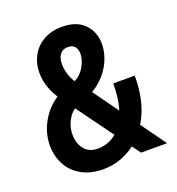

<svg xmlns="http://www.w3.org/2000/svg" viewBox="-129 -803 851 922"><g transform="rotate(-20 296.0 -342.5)"><path d="M167 -374Q140 -409 126 -448.5Q112 -488 112 -527Q112 -574 133 -613Q154 -652 194 -675Q234 -698 289 -698Q363 -698 402.5 -657.5Q442 -617 442 -555Q442 -511 422 -467Q402 -423 364 -387.5Q326 -352 273 -333L237 -426Q263 -430 284 -449.5Q305 -469 317 -496Q329 -523 329 -547Q329 -569 317.5 -583Q306 -597 283 -597Q256 -597 242 -578.5Q228 -560 228 -530Q228 -497 241.5 -462.5Q255 -428 279 -409L573 0H440ZM246 13Q179 13 132.5 -13.5Q86 -40 63 -84.5Q40 -129 40 -181Q40 -254 83 -319Q126 -384 204 -416L244 -322Q206 -311 183 -274Q160 -237 160 -193Q160 -149 184 -119Q208 -89 253 -89Q301 -89 341 -118Q381 -147 404.5 -207.5Q428 -268 428 -358H538Q538 -237 496 -153.5Q454 -70 387 -28.5Q320 13 246 13Z"/></g></svg>

Font: AXENEO7
Style: Regular
Weight: 400
Designer: Hector Gatti, Simon Guibord
Foundry: Omnibus-Type, Jean-Christophe Thérien
Version: Version 1.000